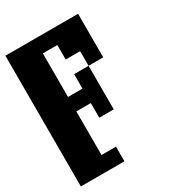

<svg xmlns="http://www.w3.org/2000/svg" viewBox="-181 -794 863 954"><g transform="rotate(-30 250.0 -317.0)"><path d="M167 -359.4H250V-442.4H333V-526.4H250V-609.4H167ZM0 57.6V-692.4H417V-442.4H333V-192.4H250V-276.4H167V-26.4H250V57.6Z"/></g></svg>

Font: KH Dot Dougenzaka 12
Style: Regular
Weight: 400
Designer: Original version for X68000 by Keitarou Hiraki (http://hp.vector.co.jp/authors/VA000874/) / TrueType conversion by Homem
Version: Version 1.00.20150527